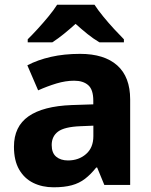

<svg xmlns="http://www.w3.org/2000/svg" viewBox="-20 -786 643 816"><path d="M320.3 -557.1Q423.1 -557.1 478.2 -508.1Q533.2 -459 533.2 -363.7V0H423.4L392.9 -74H388.9Q365.9 -45 341.4 -26.2Q316.9 -7.3 285.1 1.3Q253.3 10 207.6 10Q159.6 10 121.4 -8.7Q83.3 -27.4 61.3 -65.6Q39.3 -103.8 39.3 -162.5Q39.3 -248.5 101.3 -291.7Q163.2 -334.9 284.8 -339.5L376.5 -342.5V-358.4Q376.5 -405.2 354.9 -424.1Q333.3 -443 295.1 -443Q259.2 -443 219.8 -431.2Q180.5 -419.3 142.1 -402L96.2 -508.4Q140 -531.5 196.4 -544.3Q252.8 -557.1 320.3 -557.1ZM321.4 -249.6Q253.8 -246.9 226.7 -226.7Q199.7 -206.4 199.7 -169.6Q199.7 -136 218.7 -120.1Q237.8 -104.1 268.7 -104.1Q314.5 -104.1 345.6 -131.2Q376.8 -158.2 376.8 -207.3V-251.9ZM381.6 -766Q396.3 -743.3 418.8 -715.8Q441.3 -688.3 465.1 -662.5Q489 -636.7 506.6 -619V-606H402.8Q376.8 -621.3 352.2 -641.1Q327.6 -660.9 301.2 -684.5Q274.9 -660.9 251.6 -642Q228.3 -623 202.3 -606H97.8V-619Q116.8 -637.7 140.3 -663.3Q163.8 -689 186.2 -716.2Q208.5 -743.3 222.9 -766Z"/></svg>

Font: Noto Sans Oriya
Style: Regular
Weight: 400
Designer: Amélie Bonet and Sol Matas
Foundry: Google LLC
Version: Version 2.006